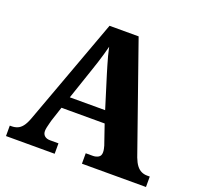

<svg xmlns="http://www.w3.org/2000/svg" viewBox="-124 -850 1020 986"><g transform="rotate(20 385.5 -357.0)"><path d="M6 0V-57H15Q33 -57 47.5 -63Q62 -69 74 -84Q86 -99 97 -128L312 -714H471L677 -127Q687 -101 698.5 -86Q710 -71 724.5 -64Q739 -57 756 -57H771V0H421V-57H460Q476 -57 489.5 -64.5Q503 -72 503 -92Q503 -101 501 -110Q499 -119 497 -126.5Q495 -134 493 -138L460 -234H224L198 -155Q196 -147 193 -136Q190 -125 187.5 -113.5Q185 -102 185 -93Q185 -76 196 -66.5Q207 -57 226 -57H272V0ZM246 -299H439L384 -476Q378 -497 371 -519.5Q364 -542 358 -565.5Q352 -589 347 -612Q342 -591 335 -567.5Q328 -544 321 -521.5Q314 -499 307 -479Z"/></g></svg>

Font: Noto Serif Tibetan ExtraBold
Style: Regular
Weight: 800
Version: Version 2.103